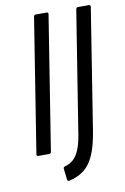

<svg xmlns="http://www.w3.org/2000/svg" viewBox="-89 -707 585 900"><g transform="rotate(-10 203.5 -257.5)"><path d="M44 0Q35 0 36 -9L137 -646Q139 -655 146 -655H198Q208 -655 206 -646L105 -9Q104 0 95 0ZM169 139Q158 142 157 133L151 83Q149 72 158 70Q181 64 198 49Q215 34 227 5.5Q239 -23 246 -68L338 -646Q340 -655 348 -655H399Q408 -655 407 -645L316 -70Q305 -1 286 42Q267 85 238 107.5Q209 130 169 139Z"/></g></svg>

Font: Sofia Sans Condensed
Style: Italic
Weight: 400
Italic angle: -9°
Designer: Botio Nikoltchev, Ani Petrova
Foundry: lettersoup
Version: Version 4.101